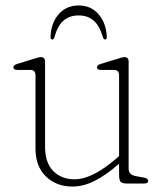

<svg xmlns="http://www.w3.org/2000/svg" viewBox="-20 -672 606 703"><path d="M110 -127V-396Q110 -416 91.5 -416H43.5Q29 -416 29 -425.5Q29 -433.5 43 -438L102 -456Q110.5 -458.5 117.8 -460.8Q125 -463 129.5 -463Q145 -463 145 -446V-135.5Q145 -76 175 -45.8Q205 -15.5 253.5 -15.5Q317 -15.5 404.5 -90.5L416 -100.5V-396Q416 -416 397.5 -416H349.5Q335 -416 335 -425.5Q335 -433.5 349 -438L408 -456Q416.5 -458.5 423.8 -460.8Q431 -463 435.5 -463Q451 -463 451 -446V-54Q451 -32 478 -27L505.5 -22Q522.5 -19 522.5 -10Q522.5 0 507.5 0H446Q428 0 422 -6Q416 -12 416 -32.5V-72.5Q367.5 -30 326.2 -9.5Q285 11 245.5 11Q185.5 11 147.8 -26.2Q110 -63.5 110 -127ZM268 -615.5Q234.5 -615.5 212.5 -596.5Q190.5 -577.5 179 -535Q176.5 -527.5 171.5 -527.5Q165 -527.5 165 -536Q166.5 -587 194.5 -619.5Q222.5 -652 268 -652Q313.5 -652 341.2 -619.5Q369 -587 371 -536Q371.5 -527.5 364.5 -527.5Q359.5 -527.5 357 -535Q345 -577.5 323 -596.5Q301 -615.5 268 -615.5Z"/></svg>

Font: Fraunces 9pt S050 Thin
Style: Regular
Weight: 100
Version: Version 1.000; ttfautohint (v1.8.3)